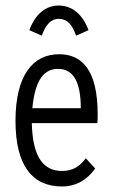

<svg xmlns="http://www.w3.org/2000/svg" viewBox="-20 -664 415 694"><path d="M131 -535C145 -575 165 -596 192 -596C220 -596 240 -579 255 -535L300 -555C278 -614 239 -644 192 -644C146 -644 108 -614 86 -555ZM204 10C255 10 295 -14 324 -55L290 -92C269 -63 243 -46 205 -46C140 -46 98 -91 95 -219H332C333 -230 333 -239 333 -251C333 -410 277 -468 194 -468C99 -468 36 -392 36 -227C36 -64 98 10 204 10ZM97 -273C107 -379 141 -415 190 -415C245 -415 272 -368 272 -273Z"/></svg>

Font: Inconsolata Condensed Thin
Style: Regular
Weight: 100
Width: 3
Monospace: yes
Designer: Raph Levien, Cyreal, Brenton Simpson
Foundry: Raph Levien, Cyreal, Google
Version: Version 3.100